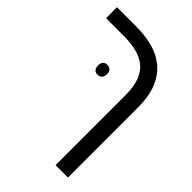

<svg xmlns="http://www.w3.org/2000/svg" viewBox="-243 -691 1030 1030"><g transform="rotate(45 272.5 -176.0)"><path d="M381 240V-289Q381 -358 363 -401.5Q345 -445 313 -468Q281 -491 239 -500Q197 -509 150 -509H15V-592H162Q228 -592 285 -577Q342 -562 384.5 -527Q427 -492 451 -434Q475 -376 475 -289V240ZM164 -300Q164 -319 173 -328Q182 -337 197 -337Q212 -337 221.5 -328Q231 -319 231 -300Q231 -281 221.5 -271.5Q212 -262 197 -262Q182 -262 173 -271Q164 -280 164 -300Z"/></g></svg>

Font: Noto Sans Hebrew
Style: Regular
Weight: 400
Designer: Monotype Design Team
Foundry: Monotype Imaging Inc.
Version: Version 2.003;January 10, 2023;FontCreator 14.0.0.2877 64-bi